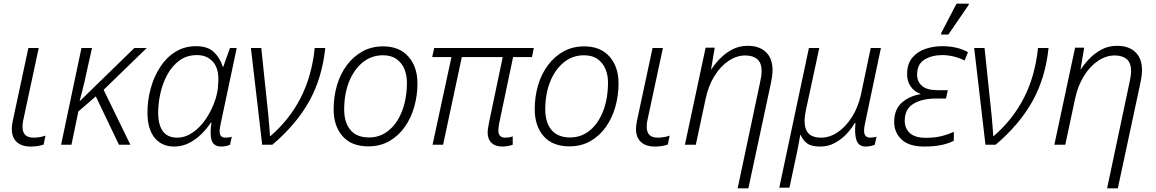

<svg xmlns="http://www.w3.org/2000/svg" viewBox="-20 -796 6357 1056"><path d="M149 10Q99 10 72 -15Q45 -40 45 -87Q45 -107 50 -130L136 -532H193L107 -131Q104 -114 104 -98Q104 -39 164 -39Q200 -39 230 -50L220 -1Q206 4 188.5 7Q171 10 149 10Z M316 0 428 -532H486L455 -393Q446 -349 436 -310.5Q426 -272 418 -240H419L719 -532H787L550 -302L697 0H634L507 -266L411 -183L373 0Z M938 10Q870 10 830.5 -38Q791 -86 791 -177Q791 -243 808.5 -308Q826 -373 860 -426Q894 -479 944 -510.5Q994 -542 1059 -542Q1122 -542 1156 -510Q1190 -478 1205 -429H1208L1245 -532H1282L1196 -126Q1193 -111 1190.5 -98Q1188 -85 1188 -74Q1188 -58 1195 -48.5Q1202 -39 1221 -39Q1228 -39 1237 -40Q1246 -41 1255 -44L1245 0Q1237 4 1223 7Q1209 10 1198 10Q1156 10 1144.5 -23Q1133 -56 1143 -122H1140Q1119 -90 1088.5 -59.5Q1058 -29 1020 -9.5Q982 10 938 10ZM955 -39Q999 -39 1040.5 -67.5Q1082 -96 1114.5 -145Q1147 -194 1166 -253Q1176 -286 1178.5 -315Q1181 -344 1181 -363Q1181 -425 1148.5 -459Q1116 -493 1064 -493Q1007 -493 966.5 -463Q926 -433 900 -385Q874 -337 862 -282Q850 -227 850 -177Q850 -110 875.5 -74.5Q901 -39 955 -39Z M1422 0 1360 -532H1417L1456 -160Q1458 -134 1461 -101.5Q1464 -69 1465 -48H1468Q1573 -139 1634 -258.5Q1695 -378 1711 -532H1769Q1752 -368 1681 -240Q1610 -112 1478 0Z M2006 9Q1913 9 1864 -47Q1815 -103 1815 -195Q1815 -265 1833.5 -327.5Q1852 -390 1888 -438Q1924 -486 1974 -513.5Q2024 -541 2087 -541Q2177 -541 2226.5 -484.5Q2276 -428 2276 -337Q2276 -271 2258.5 -209Q2241 -147 2206.5 -98Q2172 -49 2121.5 -20Q2071 9 2006 9ZM2010 -40Q2071 -40 2118 -78.5Q2165 -117 2191.5 -185.5Q2218 -254 2218 -343Q2218 -383 2204 -416.5Q2190 -450 2161 -471Q2132 -492 2086 -492Q2023 -492 1975 -453Q1927 -414 1900 -347Q1873 -280 1873 -194Q1873 -122 1907.5 -81Q1942 -40 2010 -40Z M2744 10Q2704 10 2683 -10.5Q2662 -31 2662 -68Q2662 -86 2670 -124L2745 -482H2520L2417 0H2359L2463 -482H2357L2368 -532H2916L2906 -482H2802L2726 -120Q2721 -94 2721 -78Q2721 -39 2759 -39Q2772 -39 2782.5 -41Q2793 -43 2800 -46V0Q2789 4 2774.5 7Q2760 10 2744 10Z M3112 9Q3019 9 2970 -47Q2921 -103 2921 -195Q2921 -265 2939.5 -327.5Q2958 -390 2994 -438Q3030 -486 3080 -513.5Q3130 -541 3193 -541Q3283 -541 3332.5 -484.5Q3382 -428 3382 -337Q3382 -271 3364.5 -209Q3347 -147 3312.5 -98Q3278 -49 3227.5 -20Q3177 9 3112 9ZM3116 -40Q3177 -40 3224 -78.5Q3271 -117 3297.5 -185.5Q3324 -254 3324 -343Q3324 -383 3310 -416.5Q3296 -450 3267 -471Q3238 -492 3192 -492Q3129 -492 3081 -453Q3033 -414 3006 -347Q2979 -280 2979 -194Q2979 -122 3013.5 -81Q3048 -40 3116 -40Z M3582 10Q3532 10 3505 -15Q3478 -40 3478 -87Q3478 -107 3483 -130L3569 -532H3626L3540 -131Q3537 -114 3537 -98Q3537 -39 3597 -39Q3633 -39 3663 -50L3653 -1Q3639 4 3621.5 7Q3604 10 3582 10Z M4160 -341Q4164 -360 4166.5 -375.5Q4169 -391 4169 -405Q4169 -450 4145 -470.5Q4121 -491 4079 -491Q4032 -491 3987.5 -461.5Q3943 -432 3909.5 -378Q3876 -324 3861 -253L3807 0H3747L3861 -534H3911L3891 -415H3893Q3910 -442 3938.5 -472Q3967 -502 4005.5 -523Q4044 -544 4092 -544Q4157 -544 4193 -509Q4229 -474 4229 -411Q4229 -392 4226 -372Q4223 -352 4219 -334L4096 240H4037Z M4266 236 4429 -532H4486L4412 -188Q4397 -116 4416 -77.5Q4435 -39 4496 -39Q4544 -39 4588.5 -69.5Q4633 -100 4666.5 -153.5Q4700 -207 4715 -275L4769 -532H4825L4738 -119Q4728 -73 4736 -56Q4744 -39 4766 -39Q4775 -39 4784 -40.5Q4793 -42 4801 -44L4791 0Q4783 4 4769 7Q4755 10 4742 10Q4703 10 4691 -24Q4679 -58 4685 -119H4681Q4665 -91 4637.5 -61Q4610 -31 4573 -10.5Q4536 10 4491 10Q4442 10 4419 -7.5Q4396 -25 4384 -53H4381Q4379 -38 4375 -17Q4371 4 4366 30L4322 236Z M5064 10Q4980 10 4939 -28.5Q4898 -67 4898 -125Q4898 -193 4938.5 -230Q4979 -267 5042 -278V-280Q5009 -292 4989 -320Q4969 -348 4969 -388Q4969 -444 4997 -478Q5025 -512 5069.5 -527Q5114 -542 5161 -542Q5246 -542 5304 -509L5285 -463Q5264 -475 5230 -484Q5196 -493 5163 -493Q5105 -493 5064.5 -468Q5024 -443 5024 -385Q5024 -348 5050.5 -324Q5077 -300 5138 -300H5193L5183 -254H5128Q5051 -254 5003.5 -225Q4956 -196 4956 -132Q4956 -90 4984.5 -64Q5013 -38 5072 -38Q5118 -38 5154.5 -46.5Q5191 -55 5226 -71V-22Q5201 -8 5160 1Q5119 10 5064 10ZM5156 -606 5157 -615 5241 -776H5309L5307 -768L5196 -606Z M5400 0 5338 -532H5395L5434 -160Q5436 -134 5439 -101.5Q5442 -69 5443 -48H5446Q5551 -139 5612 -258.5Q5673 -378 5689 -532H5747Q5730 -368 5659 -240Q5588 -112 5456 0Z M6192 -341Q6196 -360 6198.5 -375.5Q6201 -391 6201 -405Q6201 -450 6177 -470.5Q6153 -491 6111 -491Q6064 -491 6019.5 -461.5Q5975 -432 5941.5 -378Q5908 -324 5893 -253L5839 0H5779L5893 -534H5943L5923 -415H5925Q5942 -442 5970.5 -472Q5999 -502 6037.5 -523Q6076 -544 6124 -544Q6189 -544 6225 -509Q6261 -474 6261 -411Q6261 -392 6258 -372Q6255 -352 6251 -334L6128 240H6069Z"/></svg>

Font: Noto Sans Light
Style: Italic
Weight: 300
Italic angle: -12°
Designer: Monotype Design Team
Foundry: Monotype Imaging Inc.
Version: Version 2.013; ttfautohint (v1.8.4.7-5d5b)